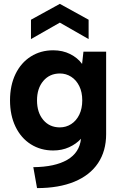

<svg xmlns="http://www.w3.org/2000/svg" viewBox="-20 -765 623 985"><path d="M395.5 -53.3Q371.1 -26.4 334.4 -9.7Q297.7 7 252.8 7Q188.8 7 138.4 -24.7Q87.9 -56.5 59.6 -115Q31.4 -173.5 31.4 -250Q31.4 -327 59.6 -385.3Q87.9 -443.5 138.4 -475.3Q188.8 -507 252.8 -507Q301.2 -507 339.6 -487.8Q378.1 -468.6 401.1 -437.1L408.1 -500H524.5V-76.9Q524.5 9.6 483 71.8Q441.5 134 361.8 167Q282 200 170 200L150.9 92.6Q261.7 91.6 324.9 55Q388 18.4 395.5 -53.3ZM402 -250Q402 -292.4 386.6 -323.5Q371.2 -354.6 345 -371.3Q318.8 -388 287.5 -388Q234.7 -388 202.3 -349.9Q169.9 -311.8 169.9 -250Q169.9 -187.7 202.1 -149.6Q234.2 -111.5 287 -111.5Q318.8 -111.5 345.2 -128.4Q371.6 -145.4 386.8 -176.7Q402 -208.1 402 -250ZM138.9 -663.8 287 -745.2 434.6 -663.8V-564.5L287 -648.9L138.9 -564.5Z"/></svg>

Font: AF Albert Sans Medium
Style: Regular
Weight: 500
Designer: Andreas Rasmussen
Foundry: a.Foundry
Version: Version 1.300;Glyphs 3.2 (3231)